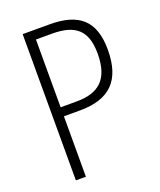

<svg xmlns="http://www.w3.org/2000/svg" viewBox="-134 -798 732 881"><g transform="rotate(-20 232.5 -357.0)"><path d="M215 -714H83V0H132V-295H210C355 -295 426 -363 426 -514C426 -656 356 -714 215 -714ZM211 -670C323 -670 376 -627 376 -513C376 -386 317 -339 210 -339H132V-670Z"/></g></svg>

Font: Noto Sans Armenian Condensed ExtraLight
Style: Regular
Weight: 200
Width: 3
Designer: Monotype Design Team
Foundry: Monotype Imaging Inc.
Version: Version 2.008